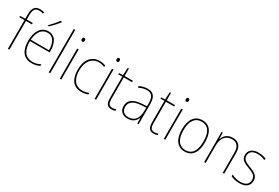

<svg xmlns="http://www.w3.org/2000/svg" viewBox="72 -1833 4228 2911"><g transform="rotate(30 2185.5 -377.5)"><path d="M231 -503V-528H127V-601C127 -701 154 -740 228 -740C249 -740 274 -737 295 -728L301 -753C280 -760 258 -765 228 -765C136 -765 101 -710 101 -604V-528L11 -524V-503H101V0H127V-503Z M608 -758V-765H578C547 -719 494 -659 449 -614V-606H468C515 -647 574 -711 608 -758ZM504 -538C370 -538 306 -416 306 -261C306 -100 370 10 517 10C573 10 616 -1 658 -23V-51C606 -24 570 -15 517 -15C395 -15 331 -105 332 -269H677V-295C677 -427 628 -538 504 -538ZM504 -513C606 -513 652 -420 651 -293H333C343 -438 408 -513 504 -513Z M842 0V-760H816V0Z M1023 -722C1003 -722 997 -706 997 -690C997 -673 1003 -658 1022 -658C1043 -658 1049 -672 1049 -690C1049 -706 1045 -722 1023 -722ZM1035 -528H1009V0H1035Z M1389 10C1434 10 1476 0 1504 -12V-38C1471 -24 1430 -15 1390 -15C1257 -15 1201 -121 1201 -260C1201 -416 1279 -513 1403 -513C1436 -513 1469 -507 1501 -492L1507 -516C1476 -530 1443 -538 1403 -538C1261 -538 1175 -429 1175 -259C1175 -101 1241 10 1389 10Z M1633 -722C1613 -722 1607 -706 1607 -690C1607 -673 1613 -658 1632 -658C1653 -658 1659 -672 1659 -690C1659 -706 1655 -722 1633 -722ZM1645 -528H1619V0H1645Z M1918 -15C1857 -15 1840 -55 1840 -130V-503H1985V-528H1840V-658H1819L1812 -528L1744 -524V-503H1814V-130C1814 -42 1837 10 1918 10C1947 10 1966 5 1985 -2V-27C1967 -20 1945 -15 1918 -15Z M2241 -537C2191 -537 2142 -523 2097 -501L2107 -476C2156 -502 2199 -512 2241 -512C2325 -512 2363 -467 2363 -347V-301L2275 -295C2136 -285 2053 -234 2053 -129C2053 -49 2100 10 2198 10C2295 10 2340 -42 2362 -99H2364L2367 0H2389V-353C2389 -483 2341 -537 2241 -537ZM2276 -271 2363 -277V-220C2362 -98 2313 -14 2198 -14C2123 -14 2081 -57 2081 -129C2081 -220 2154 -263 2276 -271Z M2655 -15C2594 -15 2577 -55 2577 -130V-503H2722V-528H2577V-658H2556L2549 -528L2481 -524V-503H2551V-130C2551 -42 2574 10 2655 10C2684 10 2703 5 2722 -2V-27C2704 -20 2682 -15 2655 -15Z M2845 -722C2825 -722 2819 -706 2819 -690C2819 -673 2825 -658 2844 -658C2865 -658 2871 -672 2871 -690C2871 -706 2867 -722 2845 -722ZM2857 -528H2831V0H2857Z M3399 -264C3399 -423 3343 -538 3201 -538C3069 -538 2996 -436 2996 -265C2996 -97 3064 10 3198 10C3335 10 3399 -97 3399 -264ZM3023 -265C3023 -421 3084 -513 3201 -513C3326 -513 3372 -408 3372 -264C3372 -110 3319 -15 3198 -15C3079 -15 3023 -112 3023 -265Z M3732 -538C3632 -538 3582 -477 3563 -416H3561L3558 -528H3537V0H3563V-305C3563 -446 3634 -513 3732 -513C3813 -513 3862 -465 3862 -352V0H3888V-357C3888 -481 3831 -538 3732 -538Z M4329 -130C4329 -226 4254 -251 4174 -284C4099 -315 4043 -334 4043 -407C4043 -477 4097 -513 4182 -513C4227 -513 4277 -502 4308 -484L4320 -509C4284 -526 4236 -538 4182 -538C4077 -538 4017 -485 4017 -407C4017 -317 4083 -292 4166 -259C4244 -229 4302 -206 4302 -131C4302 -59 4258 -15 4156 -15C4101 -15 4049 -29 4005 -53V-23C4037 -7 4092 10 4156 10C4272 10 4329 -44 4329 -130Z"/></g></svg>

Font: Noto Sans Hebrew SemiCondensed Thin
Style: Regular
Weight: 100
Width: 4
Designer: Monotype Design Team
Foundry: Monotype Imaging Inc.
Version: Version 2.004